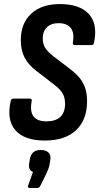

<svg xmlns="http://www.w3.org/2000/svg" viewBox="-20 -683 488 944"><path d="M199.9 8Q100.6 8 56.1 -42.2Q11.6 -92.4 32.6 -186.7Q35.6 -198.1 44.8 -198.1H125.9Q138.5 -198.1 135.9 -186.1Q126 -134.8 145.1 -110.5Q164.1 -86.3 207.9 -86.3Q253.4 -86.3 276.6 -108.3Q299.9 -130.2 299.9 -172.7Q299.9 -193.2 294.4 -208.9Q288.9 -224.7 276.6 -239.2Q264.3 -253.8 243.8 -269L158.8 -334.2Q119.3 -364.2 100.8 -400.2Q82.3 -436.1 82.3 -485.7Q82.3 -568.3 133.3 -615.6Q184.2 -663 274.9 -663Q371.6 -663 416.5 -614.4Q461.4 -565.8 442.5 -473.9Q440.1 -461.3 430.6 -461.3H347.5Q337.1 -461.3 338.1 -473.9Q346.8 -521.8 327.9 -545.4Q309 -569.1 268.5 -569.1Q230.8 -569.1 210.5 -548.6Q190.1 -528.2 190.1 -494.9Q190.1 -468 201.7 -448.6Q213.4 -429.1 240.8 -407.7L325.1 -343.3Q354.9 -320.9 373 -297.7Q391.1 -274.5 399.6 -247.8Q408.1 -221.1 408.1 -185.9Q408.1 -93.4 353.8 -42.7Q299.4 8 199.9 8ZM126 241.2Q114.8 241.2 118 229.9L142.2 162.5Q131 158.3 125.7 147.7Q120.4 137.1 123.8 117.5L126.8 100.7Q134 54.3 180.1 54.3Q204.8 54.3 218 66.6Q231.2 79 227.4 103.4L224.4 120.3Q223 132.5 219 144Q215 155.5 208.2 170.3L178.4 230.2Q173.2 241.2 164 241.2Z"/></svg>

Font: Sofia Sans Condensed
Style: Italic
Weight: 400
Italic angle: -9°
Designer: Botio Nikoltchev, Ani Petrova
Foundry: lettersoup
Version: Version 4.101